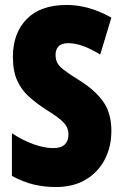

<svg xmlns="http://www.w3.org/2000/svg" viewBox="-20 -744 494 774"><path d="M429 -217Q429 -151 401.5 -99.5Q374 -48 324 -19Q274 10 205 10Q159 10 116.5 0Q74 -10 28 -35V-207Q70 -179 114 -163Q158 -147 195 -147Q227 -147 241.5 -162Q256 -177 256 -200Q256 -216 250.5 -229.5Q245 -243 226.5 -259.5Q208 -276 169 -300Q127 -327 96.5 -354.5Q66 -382 49 -420Q32 -458 32 -515Q32 -610 87.5 -667Q143 -724 249 -724Q338 -724 429 -673L384 -524Q310 -570 256 -570Q228 -570 216 -557Q204 -544 204 -524Q204 -505 210.5 -491.5Q217 -478 237 -462.5Q257 -447 297 -422Q362 -382 395.5 -335Q429 -288 429 -217Z"/></svg>

Font: Noto Sans Khmer UI ExtraCondensed Black
Style: Regular
Weight: 900
Width: 2
Designer: Danh Hong and the Monotype Design Team
Foundry: Monotype Imaging Inc.
Version: Version 2.002; ttfautohint (v1.8.4.7-5d5b)